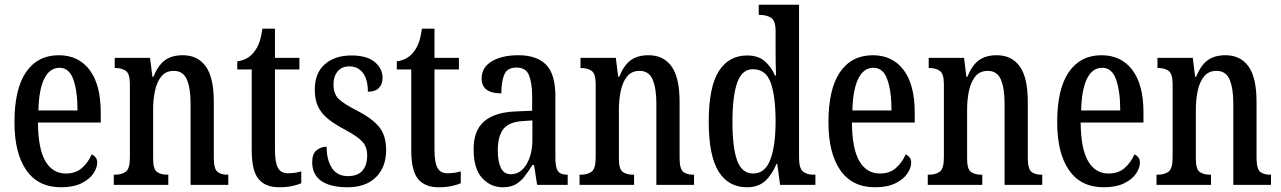

<svg xmlns="http://www.w3.org/2000/svg" viewBox="-20 -780 5404 810"><path d="M237 10Q141 10 91 -62Q41 -134 41 -264Q41 -405 90 -476Q139 -547 228 -547Q311 -547 358 -485Q405 -423 405 -305V-263H140Q141 -152 171.5 -100Q202 -48 258 -48Q300 -48 326.5 -72Q353 -96 367 -129Q376 -125 383 -116.5Q390 -108 390 -94Q390 -72 374 -48Q358 -24 324 -7Q290 10 237 10ZM307 -314Q307 -395 289.5 -444.5Q272 -494 231 -494Q189 -494 166.5 -447.5Q144 -401 142 -314Z M460 0V-43H466Q493 -43 510.5 -55.5Q528 -68 528 -115V-425Q528 -469 511 -481Q494 -493 468 -493H464V-536H613L623 -456H627Q647 -505 676 -526Q705 -547 751 -547Q814 -547 848 -500Q882 -453 882 -350V-115Q882 -68 897 -55.5Q912 -43 939 -43H943V0H784V-344Q784 -407 768.5 -444Q753 -481 713 -481Q680 -481 661 -458Q642 -435 634 -397.5Q626 -360 626 -319V-110Q626 -66 642.5 -54.5Q659 -43 685 -43H690V0Z M1157 10Q1100 10 1071 -24.5Q1042 -59 1042 -146V-487H981V-521Q1006 -525 1023 -535Q1040 -545 1052 -561Q1064 -576 1072.5 -597Q1081 -618 1087 -659H1140V-536H1243V-487H1140V-147Q1140 -95 1152.5 -72Q1165 -49 1194 -49Q1210 -49 1223.5 -51Q1237 -53 1251 -57V-7Q1238 -1 1214 4.5Q1190 10 1157 10Z M1446 10Q1373 10 1335 -17Q1297 -44 1297 -96Q1297 -131 1315.5 -146Q1334 -161 1358 -161Q1358 -105 1380.5 -71Q1403 -37 1448 -37Q1489 -37 1509 -60Q1529 -83 1529 -124Q1529 -160 1509 -182Q1489 -204 1439 -231Q1393 -255 1364.5 -278Q1336 -301 1322 -330Q1308 -359 1308 -402Q1308 -472 1350.5 -509Q1393 -546 1462 -546Q1529 -546 1561.5 -518Q1594 -490 1594 -452Q1594 -425 1578.5 -409Q1563 -393 1532 -393Q1532 -445 1511 -472.5Q1490 -500 1454 -500Q1422 -500 1404.5 -479Q1387 -458 1387 -424Q1387 -384 1408.5 -363Q1430 -342 1483 -315Q1545 -284 1577 -247.5Q1609 -211 1609 -147Q1609 -75 1566 -32.5Q1523 10 1446 10Z M1830 10Q1773 10 1744 -24.5Q1715 -59 1715 -146V-487H1654V-521Q1679 -525 1696 -535Q1713 -545 1725 -561Q1737 -576 1745.5 -597Q1754 -618 1760 -659H1813V-536H1916V-487H1813V-147Q1813 -95 1825.5 -72Q1838 -49 1867 -49Q1883 -49 1896.5 -51Q1910 -53 1924 -57V-7Q1911 -1 1887 4.5Q1863 10 1830 10Z M2101 10Q2050 10 2014 -29Q1978 -68 1978 -151Q1978 -230 2023 -268.5Q2068 -307 2159 -310L2225 -313V-373Q2225 -429 2212 -462Q2199 -495 2159 -495Q2120 -495 2107.5 -465.5Q2095 -436 2095 -386Q2012 -386 2012 -449Q2012 -496 2055 -521.5Q2098 -547 2167 -547Q2244 -547 2283.5 -507.5Q2323 -468 2323 -373V-115Q2323 -73 2334 -58Q2345 -43 2372 -43H2375V0H2246L2233 -84H2226Q2209 -56 2192.5 -35Q2176 -14 2155 -2Q2134 10 2101 10ZM2135 -45Q2176 -45 2201 -86.5Q2226 -128 2226 -191V-272L2183 -269Q2125 -265 2102.5 -234Q2080 -203 2080 -145Q2080 -99 2093 -72Q2106 -45 2135 -45Z M2425 0V-43H2431Q2458 -43 2475.5 -55.5Q2493 -68 2493 -115V-425Q2493 -469 2476 -481Q2459 -493 2433 -493H2429V-536H2578L2588 -456H2592Q2612 -505 2641 -526Q2670 -547 2716 -547Q2779 -547 2813 -500Q2847 -453 2847 -350V-115Q2847 -68 2862 -55.5Q2877 -43 2904 -43H2908V0H2749V-344Q2749 -407 2733.5 -444Q2718 -481 2678 -481Q2645 -481 2626 -458Q2607 -435 2599 -397.5Q2591 -360 2591 -319V-110Q2591 -66 2607.5 -54.5Q2624 -43 2650 -43H2655V0Z M3131 10Q3053 10 3011.5 -56.5Q2970 -123 2970 -267Q2970 -412 3012 -479Q3054 -546 3132 -546Q3178 -546 3205.5 -522.5Q3233 -499 3250 -461H3254Q3253 -484 3252.5 -511.5Q3252 -539 3252 -567V-649Q3252 -693 3233 -705Q3214 -717 3187 -717H3181V-760H3351V-115Q3351 -70 3367.5 -56.5Q3384 -43 3412 -43H3420V0H3271L3259 -89H3256Q3237 -43 3208 -16.5Q3179 10 3131 10ZM3157 -48Q3208 -48 3230 -107Q3252 -166 3252 -267Q3252 -374 3231.5 -431Q3211 -488 3156 -488Q3110 -488 3090 -431Q3070 -374 3070 -266Q3070 -157 3090 -102.5Q3110 -48 3157 -48Z M3671 10Q3575 10 3525 -62Q3475 -134 3475 -264Q3475 -405 3524 -476Q3573 -547 3662 -547Q3745 -547 3792 -485Q3839 -423 3839 -305V-263H3574Q3575 -152 3605.5 -100Q3636 -48 3692 -48Q3734 -48 3760.5 -72Q3787 -96 3801 -129Q3810 -125 3817 -116.5Q3824 -108 3824 -94Q3824 -72 3808 -48Q3792 -24 3758 -7Q3724 10 3671 10ZM3741 -314Q3741 -395 3723.5 -444.5Q3706 -494 3665 -494Q3623 -494 3600.5 -447.5Q3578 -401 3576 -314Z M3894 0V-43H3900Q3927 -43 3944.5 -55.5Q3962 -68 3962 -115V-425Q3962 -469 3945 -481Q3928 -493 3902 -493H3898V-536H4047L4057 -456H4061Q4081 -505 4110 -526Q4139 -547 4185 -547Q4248 -547 4282 -500Q4316 -453 4316 -350V-115Q4316 -68 4331 -55.5Q4346 -43 4373 -43H4377V0H4218V-344Q4218 -407 4202.5 -444Q4187 -481 4147 -481Q4114 -481 4095 -458Q4076 -435 4068 -397.5Q4060 -360 4060 -319V-110Q4060 -66 4076.5 -54.5Q4093 -43 4119 -43H4124V0Z M4636 10Q4540 10 4490 -62Q4440 -134 4440 -264Q4440 -405 4489 -476Q4538 -547 4627 -547Q4710 -547 4757 -485Q4804 -423 4804 -305V-263H4539Q4540 -152 4570.5 -100Q4601 -48 4657 -48Q4699 -48 4725.5 -72Q4752 -96 4766 -129Q4775 -125 4782 -116.5Q4789 -108 4789 -94Q4789 -72 4773 -48Q4757 -24 4723 -7Q4689 10 4636 10ZM4706 -314Q4706 -395 4688.5 -444.5Q4671 -494 4630 -494Q4588 -494 4565.5 -447.5Q4543 -401 4541 -314Z M4859 0V-43H4865Q4892 -43 4909.5 -55.5Q4927 -68 4927 -115V-425Q4927 -469 4910 -481Q4893 -493 4867 -493H4863V-536H5012L5022 -456H5026Q5046 -505 5075 -526Q5104 -547 5150 -547Q5213 -547 5247 -500Q5281 -453 5281 -350V-115Q5281 -68 5296 -55.5Q5311 -43 5338 -43H5342V0H5183V-344Q5183 -407 5167.5 -444Q5152 -481 5112 -481Q5079 -481 5060 -458Q5041 -435 5033 -397.5Q5025 -360 5025 -319V-110Q5025 -66 5041.5 -54.5Q5058 -43 5084 -43H5089V0Z"/></svg>

Font: Noto Serif Thai ExtraCondensed Medium
Style: Regular
Weight: 500
Width: 2
Designer: Monotype Design Team
Foundry: Monotype Imaging Inc.
Version: Version 2.002; ttfautohint (v1.8.4.7-5d5b)